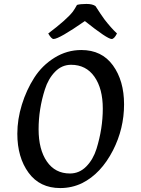

<svg xmlns="http://www.w3.org/2000/svg" viewBox="-20 -938 718 975"><path d="M341 -609Q294 -609 259.5 -573.5Q225 -538 208 -484Q176 -384 176 -281.5Q176 -179 218 -118Q260 -57 335 -57Q383 -57 418 -92.5Q453 -128 470 -182Q502 -285 502 -386.5Q502 -488 459.5 -548.5Q417 -609 341 -609ZM286 17Q182 17 125 -61Q68 -139 68 -259Q68 -332 91 -406.5Q114 -481 154 -543.5Q194 -606 257 -645Q320 -684 393 -684Q497 -684 553.5 -606Q610 -528 610 -408Q610 -285 554 -175Q493 -56 397 -8Q345 17 286 17ZM547 -740Q525 -740 411 -831Q280 -740 252 -740Q241 -740 225 -768Q318 -838 350 -879Q360 -893 371 -913Q388 -918 419 -918Q450 -918 465 -907Q466 -906 473.5 -894Q481 -882 489.5 -869.5Q498 -857 510 -840Q544 -796 574 -768Q560 -740 547 -740Z"/></svg>

Font: Paprika
Style: Regular
Weight: 400
Designer: Eduardo Rodriguez Tunni
Foundry: Eduardo Rodriguez Tunni
Version: Version 1.001